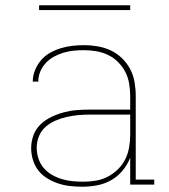

<svg xmlns="http://www.w3.org/2000/svg" viewBox="-20 -699 640 727"><path d="M292 8Q269 8 246 5.5Q223 3 201.5 -4Q180 -11 160 -23Q140 -35 126 -52.5Q112 -70 105 -92.5Q98 -115 98 -138Q98 -163 106.5 -186.5Q115 -210 133 -227.5Q151 -245 174 -256Q197 -267 221 -273.5Q245 -280 269.5 -282Q294 -284 319 -284H473V-336Q473 -359 469 -382.5Q465 -406 454.5 -426.5Q444 -447 427 -464Q410 -481 389 -491Q368 -501 344.5 -505Q321 -509 298 -509Q278 -509 258.5 -507Q239 -505 220.5 -499.5Q202 -494 184.5 -484.5Q167 -475 153.5 -460.5Q140 -446 132.5 -428Q125 -410 125 -390H104Q104 -412 112.5 -433Q121 -454 135.5 -471Q150 -488 169.5 -499Q189 -510 210.5 -516.5Q232 -523 254 -525.5Q276 -528 298 -528Q324 -528 350 -523.5Q376 -519 399.5 -508Q423 -497 442 -478.5Q461 -460 473 -437Q485 -414 489.5 -388Q494 -362 494 -336V-19H564V0H473V-102Q463 -76 444.5 -53.5Q426 -31 401.5 -17Q377 -3 348.5 2.5Q320 8 292 8ZM295 -11Q319 -11 343 -15Q367 -19 388 -30Q409 -41 426.5 -58Q444 -75 454.5 -96.5Q465 -118 469 -141.5Q473 -165 473 -189V-265H319Q297 -265 275 -263Q253 -261 231.5 -256Q210 -251 189.5 -242Q169 -233 152.5 -218.5Q136 -204 127.5 -183Q119 -162 119 -140Q119 -119 125.5 -99Q132 -79 145 -63.5Q158 -48 176 -37.5Q194 -27 214 -21Q234 -15 254.5 -13Q275 -11 295 -11ZM128 -661V-679H473V-661Z"/></svg>

Font: Iosevka HT Thin Extended
Style: Regular
Weight: 100
Width: 7
Monospace: yes
Designer: Belleve Invis
Foundry: Belleve Invis
Version: Version 32.3.0; ttfautohint (v1.8.4)